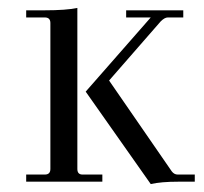

<svg xmlns="http://www.w3.org/2000/svg" viewBox="-20 -458 513 484"><path d="M175 -32Q175 -18 188 -18H238V0H46V-18H93Q107 -18 107 -32V-400Q107 -414 93 -414H46V-432H92Q147 -432 175 -438ZM428 -18H471V0H430Q386 0 360 6L196 -227L360 -414H298V-432H442V-414H403Q395 -414 385 -404L255 -255L413 -26Q419 -18 428 -18Z"/></svg>

Font: Arapey Thin
Style: Regular
Weight: 100
Designer: Eduardo Rodriguez Tunni
Foundry: Eduardo Rodriguez Tunni
Version: Version 4.000;hotconv 1.0.109;makeotfexe 2.5.65596